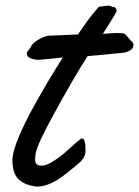

<svg xmlns="http://www.w3.org/2000/svg" viewBox="-20 -649 498 687"><path d="M24.4 -78.1Q24.9 -105 46.1 -156.5Q67.4 -208 99.6 -266.1Q131.8 -324.2 157.7 -367.2Q183.6 -410.2 205.1 -443.8L186.5 -441.4Q167.5 -439.5 146.2 -437.3Q125 -435.1 120.6 -435.1H116.2Q102.1 -435.1 88.9 -440.7Q75.7 -446.3 75.7 -459Q75.7 -462.9 82.8 -470.7Q89.8 -478.5 91.3 -482.9Q94.7 -493.7 116.9 -506.8Q139.2 -520 152.3 -521Q161.6 -521.5 172.1 -522Q182.6 -522.5 195.6 -522.9Q208.5 -523.4 215.3 -523.9L237.3 -524.9L259.3 -525.9Q261.2 -528.8 274.2 -547.6Q287.1 -566.4 292.2 -573.5Q297.4 -580.6 307.4 -593.5Q317.4 -606.4 326.2 -616.2Q331.1 -622.6 333.5 -624.3Q335.9 -626 343.3 -626Q347.2 -626 354.7 -627.4Q362.3 -628.9 366.2 -628.9Q373 -628.9 377.9 -626.5Q382.8 -624 386.2 -624Q390.6 -624 394 -619.6Q397.5 -615.2 397.5 -610.8Q397.5 -607.4 387.2 -590.3Q377 -573.2 363 -551.5Q349.1 -529.8 348.1 -527.8Q386.2 -530.8 396.5 -530.8Q418 -530.8 423.3 -528.8Q429.7 -526.4 437.3 -516.4Q444.8 -506.3 449.2 -502.9Q457.5 -496.1 457.5 -488.8Q457.5 -475.6 445.1 -468.5Q432.6 -461.4 418.5 -460Q305.2 -448.7 293.5 -448.2Q253.9 -387.7 182.9 -259.5Q111.8 -131.3 107.4 -99.1Q105.5 -84.5 105.5 -80.1Q105.5 -66.4 111.3 -61.3Q117.2 -56.2 129.4 -56.2Q145.5 -56.2 169.9 -71.5Q194.3 -86.9 214.6 -105Q234.9 -123 252.2 -138.4Q269.5 -153.8 273.4 -153.8Q286.1 -153.8 286.1 -109.9Q286.1 -85.9 264.2 -66.9Q214.8 -24.4 190.4 -8.8Q147.5 18.6 113.8 18.6Q106.4 18.6 100.1 17.1Q61 9.8 42.7 -11.5Q24.4 -32.7 24.4 -78.1Z"/></svg>

Font: Yellowtail
Style: Regular
Weight: 400
Designer: Astigmatic (AOETI)
Foundry: Astigmatic (AOETI)
Version: Version 1.000